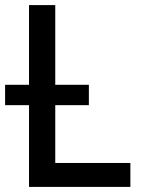

<svg xmlns="http://www.w3.org/2000/svg" viewBox="-20 -734 603 754"><path d="M94 0H492V-94H197V-321H329V-401H197V-714H94V-401H0V-321H94Z"/></svg>

Font: Noto Sans Mono SemiCondensed Medium
Style: Regular
Weight: 500
Width: 4
Designer: Monotype Design Team
Foundry: Monotype Imaging Inc.
Version: Version 2.014